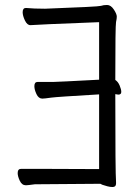

<svg xmlns="http://www.w3.org/2000/svg" viewBox="-20 -734 540 771"><path d="M449 -667Q449 -659 446 -645.5Q443 -632 443 -413Q454 -406 460.5 -390.5Q467 -375 467 -365Q467 -354 455 -354L443 -356Q443 -39 446 -3V3Q446 17 432 17Q422 17 411 14Q400 11 391 8L383 4L120 6Q91 10 84 10Q68 10 59.5 -8Q51 -26 51 -39Q51 -56 65 -56H129Q144 -56 378 -55V-355Q207 -345 186 -342Q158 -338 150 -338Q135 -338 126.5 -356Q118 -374 118 -388Q118 -405 131 -405H195Q209 -405 378 -414V-645Q120 -635 102 -633Q89 -633 80 -652Q71 -671 71 -685Q71 -702 84 -702Q116 -699 161 -699Q376 -707 385.5 -710.5Q395 -714 410 -714Q425 -714 437 -696Q449 -678 449 -667Z"/></svg>

Font: Moon Stars Kai HW
Style: Regular
Weight: 400
Designer: GuiWonder
Version: Version 1.101